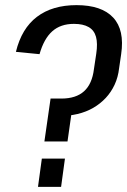

<svg xmlns="http://www.w3.org/2000/svg" viewBox="-20 -728 495 748"><path d="M444 -462Q440 -427 426.5 -398Q413 -369 392 -346.5Q371 -324 343.5 -308Q316 -292 282.5 -284Q249 -276 210 -276L262 -311L243 -177H153L177 -344H219Q276 -344 307.5 -372.5Q339 -401 346 -459L355 -519Q361 -559 354 -584.5Q347 -610 325.5 -622.5Q304 -635 268 -635Q216 -635 183.5 -606Q151 -577 134 -517L42 -526Q64 -617 124 -662.5Q184 -708 278 -708Q376 -708 421 -659.5Q466 -611 452 -517ZM233 -110 218 0H128L143 -110Z"/></svg>

Font: Pathway Extreme Condensed Medium
Style: Italic
Weight: 500
Width: 3
Italic angle: -8°
Version: Version 1.001;gftools[0.9.26]